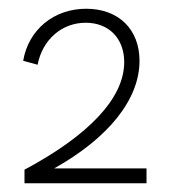

<svg xmlns="http://www.w3.org/2000/svg" viewBox="-20 -725 388 439"><path d="M36 -306H315V-340H104C227 -409 299 -497 299 -586C299 -658 251 -705 177 -705C103 -705 45 -657 33 -586L66 -577C77 -634 121 -673 176 -673C229 -673 264 -637 264 -583C264 -500 182 -415 36 -337Z"/></svg>

Font: Fixel Display ExtraLight
Style: Regular
Weight: 200
Designer: AlfaBravo + MacPaw
Foundry: Kyrylo Tkachov, Marchela Mozhyna, Serhii Makarenko, Maria Weinstein, Zakhar Kryvoshyya
Version: Version 1.211